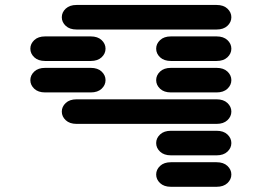

<svg xmlns="http://www.w3.org/2000/svg" viewBox="-20 -631 1040 763"><path d="M659.2 111.3H840.8Q868.2 111.3 883.8 96.7Q899.4 82 899.4 62.5Q899.4 43 883.8 28.3Q868.2 13.7 840.8 13.7H659.2Q631.8 13.7 616.2 28.3Q600.6 43 600.6 62.5Q600.6 82 616.2 96.7Q631.8 111.3 659.2 111.3ZM659.2 -13.7H840.8Q868.2 -13.7 883.8 -28.3Q899.4 -43 899.4 -62.5Q899.4 -82 883.8 -96.7Q868.2 -111.3 840.8 -111.3H659.2Q631.8 -111.3 616.2 -96.7Q600.6 -82 600.6 -62.5Q600.6 -43 616.2 -28.3Q631.8 -13.7 659.2 -13.7ZM284.2 -138.7H840.8Q868.2 -138.7 883.8 -153.3Q899.4 -168 899.4 -187.5Q899.4 -207 883.8 -221.7Q868.2 -236.3 840.8 -236.3H284.2Q256.8 -236.3 241.2 -221.7Q225.6 -207 225.6 -187.5Q225.6 -168 241.2 -153.3Q256.8 -138.7 284.2 -138.7ZM159.2 -263.7H340.8Q368.2 -263.7 383.8 -278.3Q399.4 -293 399.4 -312.5Q399.4 -332 383.8 -346.7Q368.2 -361.3 340.8 -361.3H159.2Q131.8 -361.3 116.2 -346.7Q100.6 -332 100.6 -312.5Q100.6 -293 116.2 -278.3Q131.8 -263.7 159.2 -263.7ZM659.2 -263.7H840.8Q868.2 -263.7 883.8 -278.3Q899.4 -293 899.4 -312.5Q899.4 -332 883.8 -346.7Q868.2 -361.3 840.8 -361.3H659.2Q631.8 -361.3 616.2 -346.7Q600.6 -332 600.6 -312.5Q600.6 -293 616.2 -278.3Q631.8 -263.7 659.2 -263.7ZM159.2 -388.7H340.8Q368.2 -388.7 383.8 -403.3Q399.4 -418 399.4 -437.5Q399.4 -457 383.8 -471.7Q368.2 -486.3 340.8 -486.3H159.2Q131.8 -486.3 116.2 -471.7Q100.6 -457 100.6 -437.5Q100.6 -418 116.2 -403.3Q131.8 -388.7 159.2 -388.7ZM659.2 -388.7H840.8Q868.2 -388.7 883.8 -403.3Q899.4 -418 899.4 -437.5Q899.4 -457 883.8 -471.7Q868.2 -486.3 840.8 -486.3H659.2Q631.8 -486.3 616.2 -471.7Q600.6 -457 600.6 -437.5Q600.6 -418 616.2 -403.3Q631.8 -388.7 659.2 -388.7ZM284.2 -513.7H840.8Q868.2 -513.7 883.8 -528.3Q899.4 -543 899.4 -562.5Q899.4 -582 883.8 -596.7Q868.2 -611.3 840.8 -611.3H284.2Q256.8 -611.3 241.2 -596.7Q225.6 -582 225.6 -562.5Q225.6 -543 241.2 -528.3Q256.8 -513.7 284.2 -513.7Z"/></svg>

Font: Sixtyfour
Style: Regular
Weight: 400
Designer: Jens Kutilek
Foundry: Jens Kutilek
Version: Version 2.001